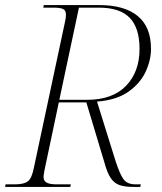

<svg xmlns="http://www.w3.org/2000/svg" viewBox="-31 -734 638 754"><path d="M-11 0 -9 -10H27Q63 -10 78.5 -22Q94 -34 102 -75L224 -647Q228 -664 228 -676Q228 -694 216 -699Q204 -704 179 -704H139L141 -714H359Q458 -714 510 -671Q562 -628 562 -542Q562 -498 541 -452.5Q520 -407 473.5 -374Q427 -341 350 -335L423 -101Q440 -49 454.5 -29.5Q469 -10 502 -10H522L520 0H492Q460 0 439 -7Q418 -14 404 -34.5Q390 -55 379 -96L308 -332H200L144 -67Q143 -59 141.5 -52Q140 -45 140 -39Q140 -24 152 -17Q164 -10 193 -10H247L245 0ZM310 -342Q411 -342 464 -397Q517 -452 517 -542Q517 -624 478.5 -664Q440 -704 357 -704H279L202 -342Z"/></svg>

Font: Noto Serif Display ExtraLight
Style: Italic
Weight: 200
Italic angle: -12°
Designer: Monotype Design Team
Foundry: Monotype Imaging Inc.
Version: Version 2.009